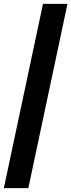

<svg xmlns="http://www.w3.org/2000/svg" viewBox="-61 -832 370 996"><path d="M162 -812H289L86 144H-41Z"/></svg>

Font: Prompt Medium
Style: Italic
Weight: 500
Italic angle: -12°
Designer: Katatrad Team
Foundry: CadsonDemak
Version: Version 1.001